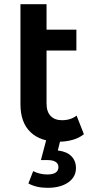

<svg xmlns="http://www.w3.org/2000/svg" viewBox="-20 -672 443 920"><path d="M382 -29Q360 -11 328.5 -2Q297 7 262 7Q174 7 126 -39Q78 -85 78 -173V-652H203V-530H346V-430H203V-176Q203 -137 222.5 -116.5Q242 -96 277 -96Q319 -96 347 -118ZM116 207 139 148Q170 164 207 164Q260 164 260 128Q260 113 247 104Q234 95 207 95H176L203 -7H271L257 49Q300 54 322 76.5Q344 99 344 133Q344 176 307 202Q270 228 208 228Q154 228 116 207Z"/></svg>

Font: Montserrat Alternates SemiBold
Style: Regular
Weight: 600
Designer: Julieta Ulanovsky
Foundry: Julieta Ulanovsky
Version: Version 7.200